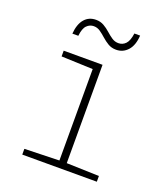

<svg xmlns="http://www.w3.org/2000/svg" viewBox="-133 -816 796 910"><g transform="rotate(20 265.0 -360.5)"><path d="M85 0V-29L260 -34V-495L101 -501V-530H297V-34L461 -29V0ZM112 -620Q116 -669 138 -694.5Q160 -720 196 -720Q218 -720 235.5 -710Q253 -700 268.5 -686Q284 -672 299 -662Q314 -652 332 -652Q353 -652 368 -667.5Q383 -683 388 -721H417Q414 -671 390.5 -645Q367 -619 332 -619Q309 -619 291.5 -629.5Q274 -640 259 -653.5Q244 -667 229 -677.5Q214 -688 196 -688Q176 -688 161 -673Q146 -658 142 -620Z"/></g></svg>

Font: Noto Sans Mono Condensed ExtraLight
Style: Regular
Weight: 200
Width: 3
Designer: Monotype Design Team
Foundry: Monotype Imaging Inc.
Version: Version 2.014; ttfautohint (v1.8.4.7-5d5b)